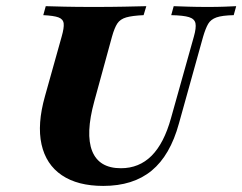

<svg xmlns="http://www.w3.org/2000/svg" viewBox="-20 -591 785 622"><path d="M314.5 11.3Q231.5 11.3 180.2 -23.4Q129 -58.1 114.5 -123.4Q100 -188.7 125.8 -279.8L179.8 -472.6Q187.9 -500.8 186.3 -514.9Q184.7 -529 169.4 -534.7Q154 -540.3 120.2 -541.9L128.2 -571Q150 -570.2 189.1 -569.4Q228.2 -568.5 283.1 -568.5Q339.5 -568.5 382.3 -569.4Q425 -570.2 454 -571L445.2 -541.9Q408.9 -540.3 389.1 -534.7Q369.4 -529 360.1 -514.9Q350.8 -500.8 342.7 -471.8L285.5 -262.9Q256.5 -157.3 278.6 -101.6Q300.8 -46 371.8 -46Q430.6 -46 471 -86.3Q511.3 -126.6 533.9 -208.1L608.1 -472.6Q616.1 -500.8 613.3 -515.3Q610.5 -529.8 592.3 -535.5Q574.2 -541.1 534.7 -541.9L542.7 -571Q564.5 -570.2 590.7 -569.4Q616.9 -568.5 654 -568.5Q683.9 -568.5 707.7 -569.4Q731.5 -570.2 745.2 -571L737.1 -541.9Q700 -541.1 681.5 -534.7Q662.9 -528.2 654.4 -513.7Q646 -499.2 637.9 -471.8L559.7 -191.1Q531.5 -87.9 471.4 -38.3Q411.3 11.3 314.5 11.3Z"/></svg>

Font: Playfair 5pt SemiExpanded Light Black
Style: Italic
Weight: 900
Italic angle: -15.6°
Version: Version 2.001;gftools[0.9.30]